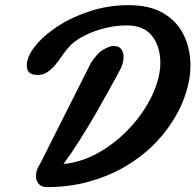

<svg xmlns="http://www.w3.org/2000/svg" viewBox="-20 -725 777 763"><path d="M165 18.6Q145.5 18.6 134.3 6.1Q123 -6.3 123 -24.4Q123 -38.6 127.9 -51.8Q132.8 -64.9 140.6 -76.2L341.3 -475.1Q366.7 -514.6 391.8 -528.6Q417 -542.5 430.7 -542.5Q452.6 -542.5 461.9 -529.8Q471.2 -517.1 471.2 -499.5Q471.2 -470.7 453.1 -439.9Q437.5 -411.1 418 -375.7Q398.4 -340.3 363.3 -278.3Q330.6 -221.7 297.1 -168.7Q263.7 -115.7 232.4 -73.2Q309.6 -81.1 379.9 -123Q450.2 -165 503.9 -225.6Q557.1 -285.2 587.2 -351.8Q617.2 -418.5 617.2 -474.6Q617.2 -540 584.5 -582Q551.8 -624 483.4 -624Q441.4 -624 399.2 -613.8Q356.9 -603.5 321.3 -586.2Q285.6 -568.8 262.2 -547.4Q239.7 -522.9 227.8 -504.9Q215.8 -486.8 198.7 -465.8Q184.1 -448.7 167.5 -438Q150.9 -427.2 128.4 -427.2Q86.4 -427.2 86.4 -464.4Q86.4 -500 119.4 -541.5Q152.3 -583 208.5 -620.1Q264.2 -656.7 337.9 -680.7Q411.6 -704.6 490.7 -704.6Q574.7 -704.6 629.2 -672.6Q683.6 -640.6 710.2 -585.9Q736.8 -531.2 736.8 -463.9Q736.8 -396 706.3 -321Q675.8 -246.1 616.9 -178Q558.1 -109.9 473.6 -61Q410.2 -24.4 332.5 -2.9Q254.9 18.6 165 18.6Z"/></svg>

Font: Damion
Style: Regular
Weight: 400
Designer: Vernon Adams
Foundry: Vernon Adams
Version: Version 1.100; ttfautohint (v1.8.4.7-5d5b)